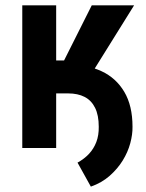

<svg xmlns="http://www.w3.org/2000/svg" viewBox="-20 -548 542 711"><path d="M188 -528.3V0H62.5V-528.3ZM476.6 -528.3 273.4 -202.1H162.6L146 -324.2H217.3L319.8 -528.3ZM106.9 -202.1V-309.1H232.4Q302.7 -309.1 356.2 -284.2Q409.7 -259.3 440.2 -208Q470.7 -156.7 470.7 -78.6Q471.2 -50.3 462.4 -17.6Q453.6 15.1 434.6 46.1Q415.5 77.1 386.2 103Q356.9 128.9 316.4 143.1L267.1 54.2Q292 40.5 309.6 21.7Q327.1 2.9 336.7 -22Q346.2 -46.9 345.7 -78.6Q345.7 -121.6 332 -148.9Q318.4 -176.3 293.2 -189.2Q268.1 -202.1 232.4 -202.1Z"/></svg>

Font: Roboto Condensed SemiBold
Style: Regular
Weight: 600
Designer: Christian Robertson
Foundry: Google
Version: Version 3.008; 2023